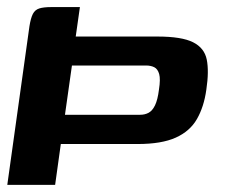

<svg xmlns="http://www.w3.org/2000/svg" viewBox="-24 -517 657 537"><path d="M58.3 -443.2Q62 -466.7 68 -478.2Q73.9 -489.6 85.9 -493.4Q97.8 -497.2 120 -497.2H199.5L187.8 -414.8H416.2Q484.3 -414.8 516 -398.8Q547.8 -382.8 554.3 -350.2Q560.8 -317.6 553.1 -266.2Q546.4 -218.1 526.8 -184.1Q507.3 -150 467.6 -132.1Q428 -114.2 361 -114.2H146.1L130.2 0H-3.6ZM177.2 -333.8 157.7 -196H368.1Q381.1 -196 391.5 -201.5Q402 -207 409.5 -222.3Q417 -237.6 420.6 -266.5Q425.2 -295.8 421.2 -309.9Q417.2 -324 407.6 -328.9Q397.9 -333.8 384.3 -333.8Z"/></svg>

Font: Genos Thin
Style: Italic
Weight: 100
Italic angle: -8°
Designer: Robert E. Leuschke
Foundry: Robert E. Leuschke
Version: Version 1.010